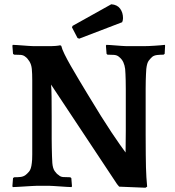

<svg xmlns="http://www.w3.org/2000/svg" viewBox="-20 -870 821 899"><path d="M753 -656 751 -618 746 -614Q731 -614 716.5 -612.5Q702 -611 693 -604Q685 -597 676.5 -586Q668 -575 665 -547Q664 -533 663.5 -521Q663 -509 662.5 -493Q662 -477 662 -454Q662 -431 662 -395V-239Q662 -183 662.5 -147Q663 -111 663.5 -85.5Q664 -60 665.5 -40Q667 -20 669 4L661 9L538 4L528 -8L219 -474Q221 -456 221.5 -416.5Q222 -377 222 -325V-251Q222 -239 222 -219.5Q222 -200 222.5 -179Q223 -158 223.5 -138.5Q224 -119 225 -107Q227 -82 236 -69Q245 -56 255 -50Q263 -42 276 -41Q289 -40 309 -40L314 -36L317 2L315 6Q307 6 292.5 5Q278 4 262.5 3Q247 2 232.5 1Q218 0 211 0H152Q145 0 129 1Q113 2 96 3Q79 4 63 5Q47 6 40 6L38 2L41 -36L46 -40Q64 -40 76.5 -41.5Q89 -43 99 -50Q106 -55 116 -66.5Q126 -78 129 -107Q130 -114 130.5 -123.5Q131 -133 131 -147Q131 -161 131 -181Q131 -201 131 -231V-394Q131 -429 131 -453Q131 -477 131 -494Q131 -511 130.5 -523Q130 -535 129 -547Q127 -568 117.5 -583Q108 -598 99 -604Q90 -612 76.5 -613Q63 -614 46 -614L41 -618L38 -656L40 -660Q47 -660 60.5 -659Q74 -658 88 -657Q102 -656 115.5 -655Q129 -654 136 -654H221Q229 -654 241 -655Q253 -656 262 -658L267 -655Q270 -641 282 -616.5Q294 -592 311.5 -561.5Q329 -531 349 -497.5Q369 -464 389 -431Q425 -371 453 -326.5Q481 -282 503 -249Q525 -216 541 -193.5Q557 -171 568 -156Q568 -182 568.5 -207Q569 -232 569 -258V-394Q569 -429 569 -453Q569 -477 568.5 -494Q568 -511 567.5 -523Q567 -535 566 -547Q564 -564 557.5 -578.5Q551 -593 537 -604Q528 -612 513.5 -613Q499 -614 483 -614L479 -618L476 -656L478 -660Q485 -660 498 -659Q511 -658 524.5 -657Q538 -656 551 -655Q564 -654 571 -654H658Q665 -654 678 -654.5Q691 -655 705 -656Q719 -657 732 -658Q745 -659 752 -660ZM343 -692 317 -742 320 -749 501 -850Q529 -848 542.5 -829.5Q556 -811 556 -785Q556 -775 552 -766L351 -689Z"/></svg>

Font: QuattrocentoBold
Style: Bold
Weight: 700
Designer: Pablo Impallari
Foundry: Pablo Impallari, Igino Marini, Branda Gallo
Version: Version 2.000